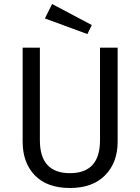

<svg xmlns="http://www.w3.org/2000/svg" viewBox="-20 -926 700 958"><path d="M567 -688V-219Q567 -115 504.5 -51.5Q442 12 329 12Q215 12 154 -51Q93 -114 93 -219V-688H179V-226Q179 -62 329 -62Q479 -62 479 -226V-688ZM438 -801 416 -756 204 -834 240 -906Z"/></svg>

Font: FiraSans
Style: Regular
Weight: 350
Designer: Carrois Corporate & Edenspiekermann AG
Foundry: Carrois Corporate GbR & Edenspiekermann AG
Version: Version 3.106;PS 003.106;hotconv 1.0.70;makeotf.lib2.5.58329